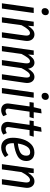

<svg xmlns="http://www.w3.org/2000/svg" viewBox="1156 -1972 829 3180"><g transform="rotate(90 1570.0 -382.5)"><path d="M196 -527 122 0H35L109 -527ZM115 -710Q115 -740 133.5 -758.5Q152 -777 179 -777Q204 -777 218 -762.5Q232 -748 232 -724Q232 -694 213.5 -675.5Q195 -657 168 -657Q143 -657 129 -671.5Q115 -686 115 -710Z M659 -414Q659 -399 656 -381L602 0H515L568 -380Q570 -400 570 -407Q570 -465 528 -465Q471 -465 398 -325L353 0H266L340 -527H415L407 -432Q440 -484 474 -511.5Q508 -539 552 -539Q600 -539 629.5 -505Q659 -471 659 -414Z M1355 -415Q1355 -400 1352 -382L1297 0H1210L1263 -380Q1265 -392 1265 -411Q1265 -465 1230 -465Q1201 -465 1171.5 -427Q1142 -389 1109 -325L1062 0H975L1028 -380Q1030 -392 1030 -411Q1030 -465 995 -465Q966 -465 936.5 -427Q907 -389 874 -325L829 0H742L816 -527H891L883 -434Q914 -485 946.5 -512Q979 -539 1020 -539Q1059 -539 1085.5 -511Q1112 -483 1118 -434Q1149 -486 1181.5 -512.5Q1214 -539 1255 -539Q1299 -539 1327 -505.5Q1355 -472 1355 -415Z M1599 -527 1525 0H1438L1512 -527ZM1518 -710Q1518 -740 1536.5 -758.5Q1555 -777 1582 -777Q1607 -777 1621 -762.5Q1635 -748 1635 -724Q1635 -694 1616.5 -675.5Q1598 -657 1571 -657Q1546 -657 1532 -671.5Q1518 -686 1518 -710Z M1781 -116Q1780 -111 1780 -101Q1780 -61 1819 -61Q1834 -61 1847.5 -66Q1861 -71 1880 -81L1905 -23Q1858 12 1803 12Q1753 12 1723.5 -17Q1694 -46 1694 -96Q1694 -104 1696 -122L1743 -458H1671L1681 -527H1756L1785 -649L1858 -657L1839 -527H1940L1920 -458H1830Z M2086 -116Q2085 -111 2085 -101Q2085 -61 2124 -61Q2139 -61 2152.5 -66Q2166 -71 2185 -81L2210 -23Q2163 12 2108 12Q2058 12 2028.5 -17Q1999 -46 1999 -96Q1999 -104 2001 -122L2048 -458H1976L1986 -527H2061L2090 -649L2163 -657L2144 -527H2245L2225 -458H2135Z M2352 -197V-183Q2352 -118 2373 -90Q2394 -62 2433 -62Q2463 -62 2490 -73Q2517 -84 2548 -108L2584 -51Q2507 12 2423 12Q2346 12 2304 -39Q2262 -90 2262 -181Q2262 -267 2288 -349Q2314 -431 2369.5 -484.5Q2425 -538 2507 -538Q2574 -538 2610.5 -501Q2647 -464 2647 -408Q2647 -307 2568.5 -261Q2490 -215 2352 -197ZM2358 -264Q2463 -277 2511 -308Q2559 -339 2559 -405Q2559 -468 2501 -468Q2440 -468 2405 -409.5Q2370 -351 2358 -264Z M3092 -414Q3092 -399 3089 -381L3035 0H2948L3001 -380Q3003 -400 3003 -407Q3003 -465 2961 -465Q2904 -465 2831 -325L2786 0H2699L2773 -527H2848L2840 -432Q2873 -484 2907 -511.5Q2941 -539 2985 -539Q3033 -539 3062.5 -505Q3092 -471 3092 -414Z"/></g></svg>

Font: Fira Sans Extra Condensed
Style: Italic
Weight: 400
Width: 3
Italic angle: -8°
Designer: Carrois Corporate & Edenspiekermann AG
Foundry: Carrois Corporate GbR & Edenspiekermann AG
Version: Version 4.203